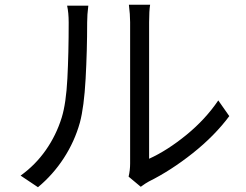

<svg xmlns="http://www.w3.org/2000/svg" viewBox="-20 -752 1017 795"><path d="M518.8 -74.8V-660.4Q518.8 -691.7 513.7 -732.3H601.6Q597.4 -707.2 597.4 -660V-94.7Q672.6 -128.8 751.8 -193.4Q830.9 -258.1 883.8 -336.2L929.4 -271.2Q868.8 -189.8 778.1 -117.7Q687.4 -45.7 596.3 -0.5Q581.2 7.9 568.6 17.3L562.9 21.4L512.5 -20.6Q518.8 -46.8 518.8 -74.8ZM235.5 -265.1Q253.7 -324 259 -427.2Q264.4 -530.4 264.4 -658.6Q264.4 -699.2 257.9 -728.6H345.7Q340.9 -691.4 340.9 -659.3Q340.9 -542.5 334.5 -425.5Q328 -308.6 310.8 -244.4Q288.9 -166.1 244.1 -97.1Q199.2 -28.1 137.2 23.2L65.3 -24.9Q126.2 -68.5 169.5 -130.2Q212.8 -192 235.5 -265.1Z"/></svg>

Font: Min Sans VF VF
Style: Regular
Weight: 400
Designer: Jinseong-Kim, NotoSansCJK, Nunito
Foundry: Jinseong-Kim
Version: Version 1.420;Glyphs 3.1.2 (3151)